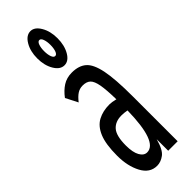

<svg xmlns="http://www.w3.org/2000/svg" viewBox="-241 -707 731 731"><g transform="rotate(-45 125.0 -341.0)"><path d="M102 11Q63 11 42 -28.5Q21 -68 21 -124Q21 -186 35.5 -220.5Q50 -255 76.5 -269Q103 -283 138 -283Q151 -283 171 -278Q170 -330 165 -357.5Q160 -385 149 -395.5Q138 -406 117 -406Q101 -406 88 -397.5Q75 -389 61 -371L36 -420Q53 -443 74 -456.5Q95 -470 123 -470Q160 -470 181.5 -451.5Q203 -433 213 -384Q223 -335 223 -243V0H172V-62Q160 -17 141 -3Q122 11 102 11ZM72 -128Q72 -91 83 -71.5Q94 -52 111 -52Q168 -52 171 -218Q155 -221 141 -221Q108 -221 90 -200.5Q72 -180 72 -128ZM123 -509Q100 -509 84 -536Q68 -563 68 -601Q68 -639 84 -666Q100 -693 123 -693Q145 -693 161 -666Q177 -639 177 -601Q177 -563 161.5 -536Q146 -509 123 -509ZM123 -559Q131 -559 135.5 -571.5Q140 -584 140 -602Q140 -620 135.5 -632.5Q131 -645 123 -645Q115 -645 110.5 -632.5Q106 -620 106 -602Q106 -584 110.5 -571.5Q115 -559 123 -559Z"/></g></svg>

Font: Inconsolata UltraCondensed Medium
Style: Regular
Weight: 500
Width: 1
Monospace: yes
Designer: Raph Levien, Cyreal, Brenton Simpson
Foundry: Raph Levien, Cyreal, Google
Version: Version 3.001; ttfautohint (v1.8.2.53-6de2)